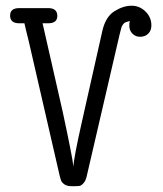

<svg xmlns="http://www.w3.org/2000/svg" viewBox="-20 -639 565 667"><path d="M15.1 -585Q15.1 -610.8 46.9 -610.8H147.9Q178.7 -610.8 179.2 -584Q179.2 -558.1 147 -558.1H127.9L198.2 -249Q232.4 -89.8 234.9 -61Q236.8 -91.8 263.2 -210L335.9 -533.2Q347.2 -581.1 377.7 -600.1Q408.2 -619.1 437 -619.1Q464.8 -619.1 485.4 -599.1Q505.9 -579.1 505.9 -550.8Q505.9 -532.7 494.9 -522Q483.9 -511.2 466.8 -511.2Q450.7 -511.2 439.9 -522.2Q429.2 -533.2 429.2 -549.8Q429.2 -561 431.2 -565.9Q422.4 -564 416.3 -561.5Q410.2 -559.1 406.5 -553Q402.8 -546.9 401.9 -543.9Q400.9 -541 398.4 -530.5Q396 -520 395 -517.1L280.8 -24.9Q276.9 -9.8 269.5 -2Q262.2 5.9 256.1 6.8Q250 7.8 238.8 7.8H228Q212.9 7.8 203.9 1.5Q194.8 -4.9 192.4 -11.5Q189.9 -18.1 187 -29.8L79.1 -499Q67.9 -543 64.9 -558.1H46.9Q15.1 -558.1 15.1 -585Z"/></svg>

Font: CMU Typewriter Text
Style: Light
Weight: 200
Version: Version 0.7.0